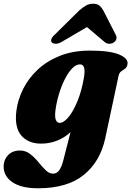

<svg xmlns="http://www.w3.org/2000/svg" viewBox="-68 -757 706 1032"><path d="M498 -15Q471 111.5 382.2 183.2Q293.5 255 136.5 255Q46.5 255 -1 222.5Q-48.5 190 -48.5 137.5Q-48.5 102.5 -25 77.2Q-1.5 52 39.5 52Q70 52 94 70.8Q118 89.5 138.2 114.2Q158.5 139 177.5 157.8Q196.5 176.5 217 176.5Q236 176.5 249.2 159.8Q262.5 143 273.5 100.5L311 -47Q281 -18 239.8 -1.5Q198.5 15 153.5 15Q83.5 15 46.2 -29Q9 -73 20 -161Q27.5 -220.5 56 -278Q84.5 -335.5 134.2 -382.2Q184 -429 254.2 -457Q324.5 -485 414.5 -485Q522 -485 571.8 -464.2Q621.5 -443.5 617.5 -413.5Q615 -395.5 604.8 -388.2Q594.5 -381 583.8 -373.8Q573 -366.5 569 -348ZM230 -163.5Q225.5 -125.5 232.8 -111Q240 -96.5 252 -96.5Q274.5 -96.5 300.2 -127.5Q326 -158.5 348.2 -212.8Q370.5 -267 382.5 -336.5Q389.5 -375.5 384 -393.2Q378.5 -411 362 -411Q340 -411 318.5 -388Q297 -365 278.8 -328Q260.5 -291 247.8 -247.5Q235 -204 230 -163.5ZM544 -529Q533.5 -522 519.5 -521.8Q505.5 -521.5 494 -531.5L399.5 -611.5L263 -531.5Q245.5 -521.5 231.5 -521.8Q217.5 -522 210.5 -529Q205 -535.5 208 -546.5Q211 -557.5 226.5 -571L357.5 -700.5Q377.5 -718 394.5 -727.5Q411.5 -737 433 -737Q454 -737 465.8 -727.5Q477.5 -718 487.5 -700.5L553.5 -571Q561 -557.5 557.2 -546.5Q553.5 -535.5 544 -529Z"/></svg>

Font: Fraunces 9pt S000 Black
Style: Italic
Weight: 900
Italic angle: -16°
Version: Version 1.000; ttfautohint (v1.8.3)